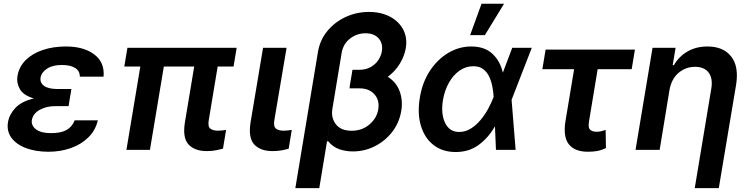

<svg xmlns="http://www.w3.org/2000/svg" viewBox="-20 -801 4005 1026"><path d="M351.2 -263.5 346.6 -233.7H273.4Q227.6 -233.7 192.1 -214Q156.6 -194.2 150.2 -159.4Q146 -130 172.6 -109.7Q199.2 -89.5 252.5 -89.5Q306.1 -89.5 336.1 -106.7Q366.1 -123.9 378.9 -158H502.8Q490.4 -104.4 452.1 -66.8Q413.7 -29.1 358.3 -9.6Q302.9 9.9 239.3 9.9Q170.8 9.9 119 -9.6Q67.1 -29.1 41 -64.8Q14.9 -100.5 22.7 -148.4Q29.5 -188.9 62 -224.1Q94.5 -259.2 160.9 -274.9Q105.5 -291.2 86.3 -324.8Q67.1 -358.3 73.2 -394.2Q81.7 -444.6 117.4 -479.9Q153.1 -515.3 208.6 -533.9Q264.2 -552.6 332.4 -552.6Q427.6 -552.6 483.8 -510.1Q540.1 -467.7 533.4 -391.3H406.6Q407 -421.9 381.2 -437.9Q355.5 -453.8 310.4 -453.8Q261.7 -453.8 231.7 -434.3Q201.7 -414.8 196.7 -386.4Q192.5 -358.7 215.7 -342Q239 -325.3 288 -325.3H361.5Z M1244.7 -545.5 1228 -445.3H1143.1L1095.5 -158.7Q1089.8 -124.3 1104.2 -113.5Q1118.6 -102.6 1144.9 -102.6Q1157.3 -102.6 1168.9 -104Q1180.4 -105.5 1188.2 -106.9L1171.5 -6.4Q1154.5 -1.8 1132.8 2.3Q1111.2 6.4 1084.9 6.4Q1020.6 6.4 987.7 -28.8Q954.9 -63.9 968 -147L1017.8 -445.3H855.5L781.2 0H655.5L729.8 -445.3H644.2L660.9 -545.5Z M1385.7 -545.5H1511.4L1446 -158.7Q1440.3 -124.3 1455.1 -113.5Q1469.8 -102.6 1495.7 -102.6Q1508.5 -102.6 1519.7 -104Q1530.9 -105.5 1539.1 -106.9L1522.7 -6.4Q1505.3 -1.1 1483.5 2.7Q1461.6 6.4 1436.4 6.4Q1371.8 6.4 1338.8 -28.8Q1305.8 -63.9 1318.9 -147Z M1862.2 -420.5 1863.6 -427.9H1898.4Q1935.7 -427.9 1961.6 -443Q1987.6 -458.1 2002.3 -481Q2017 -503.9 2020.6 -527.3Q2027.3 -569.2 2003.2 -596.2Q1979 -623.2 1933.2 -623.2Q1887.1 -623.2 1850.3 -594.8Q1813.6 -566.4 1805.4 -516.7L1686.1 204.5H1558.2L1679 -523.1Q1689.6 -587.4 1729.4 -635.5Q1769.2 -683.6 1827.4 -710.4Q1885.7 -737.2 1951.7 -737.2Q2016.3 -737.2 2063.9 -712Q2111.5 -686.8 2134.6 -642.9Q2157.7 -599.1 2148.4 -543.3Q2141.3 -501.8 2116.7 -460.9Q2092 -420.1 2052.2 -390.6Q2098 -361.9 2115.8 -312.9Q2133.5 -263.8 2124.3 -208.1Q2113.6 -145.2 2076 -96.4Q2038.4 -47.6 1983.3 -19.7Q1928.3 8.2 1865.1 8.2Q1827.4 8.2 1793 -3.7Q1758.5 -15.6 1733 -46.9L1727.6 -44.7L1756 -218Q1748.6 -170.8 1775.2 -136.5Q1801.8 -102.3 1858.7 -102.3Q1915.1 -102.3 1954.4 -136Q1993.6 -169.7 2001.4 -216.6Q2009.2 -265.3 1980.8 -297.1Q1952.4 -328.8 1902 -328.8H1847.7L1849.4 -340.2H1848.7L1860.1 -406.6Z M2413.7 11.4Q2343.8 11 2296.2 -26.5Q2248.6 -63.9 2229 -129.6Q2209.5 -195.3 2223.7 -280.2Q2236.9 -360.8 2277 -422.1Q2317.1 -483.3 2374.8 -517.9Q2432.5 -552.6 2497.9 -552.6Q2569.6 -552.6 2611.2 -513.8Q2652.7 -475.1 2666.5 -414.1H2667.6L2717.3 -545.5H2821.7L2715.2 -271.3L2713.8 -267.4L2735.4 0H2630.3L2625 -124.6H2623.9Q2589.5 -64.3 2537.5 -26.3Q2485.4 11.7 2413.7 11.4ZM2617.9 -283.4Q2616.5 -308.6 2611.3 -336.8Q2606.2 -365.1 2594.6 -390.3Q2583.1 -415.5 2562.5 -431.3Q2541.9 -447.1 2509.2 -447.1Q2469.5 -447.1 2435.9 -423.7Q2402.3 -400.2 2379.1 -359.4Q2355.8 -318.5 2346.9 -265.6Q2335.2 -192.1 2358.7 -144Q2382.1 -95.9 2433.6 -95.9Q2467 -95.9 2495.7 -113.8Q2524.5 -131.7 2547.8 -159.6Q2571 -187.5 2587.9 -218.4Q2604.8 -249.3 2614.7 -275.2ZM2492.2 -613.3 2553.3 -781.2H2673.7L2571 -613.3Z M3372.9 -535.9 3355.5 -431.1H3173.7L3127.8 -154.1Q3121.4 -117.2 3134.4 -107.1Q3147.4 -96.9 3167.3 -96.9Q3182.5 -96.9 3193.9 -100.1Q3205.3 -103.3 3216.3 -106.9L3218 -9.9Q3193.2 2.1 3170.8 6Q3148.4 9.9 3121.4 9.9Q3051.1 9.9 3019.5 -30.4Q2987.9 -70.7 3002.1 -156.2L3047.9 -431.1H2878.2L2895.6 -535.9Z M3557.5 -319.6 3505 0H3376.1L3467 -545.5H3590.2L3574.6 -452.8H3581.3Q3607.2 -498.6 3653.4 -525.6Q3699.6 -552.6 3760.7 -552.6Q3845.2 -552.6 3887.3 -499.1Q3929.3 -445.7 3913.4 -347.3L3821 204.5H3692.5L3780.9 -327.4Q3790.1 -381.7 3767 -412.8Q3744 -443.9 3693.9 -443.9Q3643.8 -443.9 3605.8 -411.4Q3567.8 -378.9 3557.5 -319.6Z"/></svg>

Font: Inter UI Semi Bold
Style: Italic
Weight: 600
Italic angle: -9.39999°
Designer: Rasmus Andersson
Foundry: rsms
Version: 3.2;8d6f07862